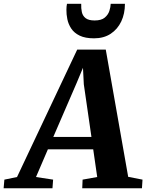

<svg xmlns="http://www.w3.org/2000/svg" viewBox="-96 -1012 786 1032"><path d="M-76.5 0 -72.5 -46.5 -4.5 -60.5 319 -745.5H472.5L593 -61.5L670 -46.5L667 0H346L348 -46.5L426.5 -60.5L405 -209.5H161.5L97.5 -60.5L189.5 -46.5L186 0ZM190.5 -276H395.5L354.5 -559L350 -647.5L315.5 -565ZM409.5 -806Q362 -806 332.2 -820.5Q302.5 -835 287 -858.5Q271.5 -882 266 -908.8Q260.5 -935.5 261 -960Q261 -968.5 261.8 -976.5Q262.5 -984.5 264 -991.5H340.5Q339.5 -967 344 -946.8Q348.5 -926.5 364.5 -914.2Q380.5 -902 412.5 -902Q449 -902 467.2 -917.5Q485.5 -933 492 -953.8Q498.5 -974.5 499 -991.5H575.5Q575.5 -938.5 555.8 -896.8Q536 -855 499 -830.5Q462 -806 409.5 -806Z"/></svg>

Font: Merriweather 28pt ExtraBold
Style: Italic
Weight: 800
Italic angle: -7.8°
Version: Version 2.101